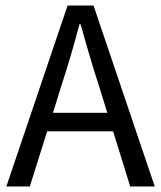

<svg xmlns="http://www.w3.org/2000/svg" viewBox="-20 -676 584 696"><path d="M203 -367 172 -267H369L338 -367Q320 -422 304 -476.5Q288 -531 272 -588H268Q253 -531 237 -476.5Q221 -422 203 -367ZM3 0 225 -656H319L541 0H452L390 -200H151L88 0Z"/></svg>

Font: CV Source Sans
Style: Regular
Weight: 400
Designer: Paul D. Hunt
Foundry: Adobe Systems Incorporated
Version: Version 3.001